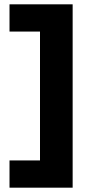

<svg xmlns="http://www.w3.org/2000/svg" viewBox="-20 -780 429 888"><path d="M24 -38H165V-634H24V-760H316V88H24Z"/></svg>

Font: Kufam
Style: Bold
Weight: 700
Designer: Wael Morcos, Artur Schmal
Foundry: Original Type
Version: Version 1.300; ttfautohint (v1.8.3)